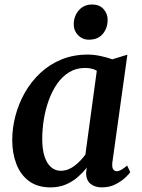

<svg xmlns="http://www.w3.org/2000/svg" viewBox="-20 -802 615 832"><path d="M467 -99Q464.5 -77 470.5 -68.5Q476.5 -60 486 -60Q494.5 -60 504.8 -65.8Q515 -71.5 531 -84.5L544.5 -56Q539.5 -48 522.8 -32.2Q506 -16.5 480.2 -3.2Q454.5 10 421.5 10Q391.5 10 372.5 -5.2Q353.5 -20.5 353 -52.5L356 -75Q339.5 -54.5 317 -34.8Q294.5 -15 265.2 -2.5Q236 10 199 10Q142.5 10 105.8 -17.2Q69 -44.5 51 -91.2Q33 -138 33 -195Q33 -247.5 47 -300.5Q61 -353.5 88 -401Q115 -448.5 154.8 -485.8Q194.5 -523 246.2 -544.2Q298 -565.5 361 -565.5Q386.5 -565.5 416 -559.2Q445.5 -553 466.5 -545L532 -565ZM399.5 -495.5Q388.5 -502 375.5 -504.8Q362.5 -507.5 348 -507.5Q310 -507.5 280 -489.2Q250 -471 228 -439.5Q206 -408 191.5 -368Q177 -328 170 -284.8Q163 -241.5 163 -200Q163 -155 173 -124.2Q183 -93.5 201 -77.8Q219 -62 243 -62Q260.5 -62 276 -68.2Q291.5 -74.5 305 -85Q318.5 -95.5 329.8 -107.8Q341 -120 350 -132ZM365 -630Q337 -630 317.8 -650.2Q298.5 -670.5 299.5 -699.5Q301 -735 322.8 -758.8Q344.5 -782.5 380 -782.5Q410.5 -782.5 428.5 -762.8Q446.5 -743 446.5 -716Q446 -679 425 -654.5Q404 -630 365 -630Z"/></svg>

Font: Merriweather 24pt SemiBold
Style: Italic
Weight: 600
Italic angle: -7.8°
Version: Version 2.101